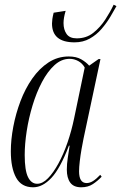

<svg xmlns="http://www.w3.org/2000/svg" viewBox="-20 -786 515 816"><path d="M297 -606Q201 -606 201 -686Q201 -694 202.5 -705Q204 -716 208 -732L259 -740Q250 -710 250 -688Q250 -660 263 -641.5Q276 -623 306 -623Q347 -623 376.5 -646.5Q406 -670 427.5 -703Q449 -736 463 -766L475 -760Q464 -740 448.5 -714Q433 -688 411.5 -663Q390 -638 361.5 -622Q333 -606 297 -606ZM121 10Q71 10 48.5 -31Q26 -72 26 -143Q26 -192 36.5 -247.5Q47 -303 67 -356Q87 -409 117 -452Q147 -495 186 -520.5Q225 -546 272 -546Q304 -546 325 -534Q346 -522 359 -507L399 -535H407L335 -197Q331 -178 326.5 -152Q322 -126 319 -100.5Q316 -75 316 -58Q316 -8 348 -8Q362 -8 376 -17Q390 -26 406 -43L412 -35Q395 -17 374.5 -3.5Q354 10 325 10Q293 10 278.5 -10Q264 -30 264 -65Q264 -89 268 -115Q272 -141 276 -167H273Q236 -70 198.5 -30Q161 10 121 10ZM138 -5Q161 -5 184 -28.5Q207 -52 228.5 -91.5Q250 -131 267 -180.5Q284 -230 295 -283L340 -499Q330 -517 312.5 -526.5Q295 -536 276 -536Q241 -536 211.5 -509Q182 -482 158.5 -437.5Q135 -393 118.5 -338.5Q102 -284 93.5 -229Q85 -174 85 -127Q85 -62 99 -33.5Q113 -5 138 -5Z"/></svg>

Font: Noto Serif Display ExtraCondensed Light
Style: Italic
Weight: 300
Width: 2
Italic angle: -12°
Designer: Monotype Design Team
Foundry: Monotype Imaging Inc.
Version: Version 2.009